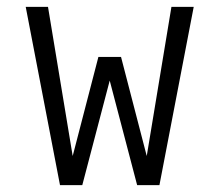

<svg xmlns="http://www.w3.org/2000/svg" viewBox="-20 -540 640 560"><path d="M155 0 55 -520H120L192 -85L267 -374H333L408 -85L480 -520H545L445 0H380L300 -305L220 0Z"/></svg>

Font: Iosevka SS04 Light Extended
Style: Regular
Weight: 300
Width: 7
Monospace: yes
Designer: Belleve Invis
Foundry: Belleve Invis
Version: Version 19.0.0; ttfautohint (v1.8.4)